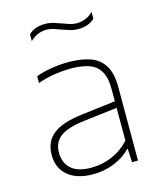

<svg xmlns="http://www.w3.org/2000/svg" viewBox="-114 -839 781 930"><g transform="rotate(-15 276.5 -374.0)"><path d="M239 8Q157.5 8 112.2 -29.8Q67 -67.5 67 -134Q67 -200 112.5 -236.8Q158 -273.5 262 -286L430 -306.5V-368Q430 -427 410.2 -458.8Q390.5 -490.5 353.2 -502.8Q316 -515 263 -515Q228 -515 185.2 -509Q142.5 -503 98 -487V-521Q133.5 -534.5 177.2 -541.2Q221 -548 262 -548Q325.5 -548 370.8 -531.8Q416 -515.5 440 -476.5Q464 -437.5 464 -369V0H434L431 -67H427Q396.5 -34 346 -13Q295.5 8 239 8ZM104 -136Q104 -84.5 136.8 -54.8Q169.5 -25 239 -25Q292.5 -25 341.8 -46Q391 -67 430 -109V-273.5L261 -253Q175.5 -242.5 139.8 -214.5Q104 -186.5 104 -136ZM350 -690Q327.5 -690 306.8 -696.5Q286 -703 267 -710Q250 -716.5 233.2 -721.8Q216.5 -727 200 -727Q152 -727 117 -692V-726Q147 -756 200 -756Q222.5 -756 243.2 -749.5Q264 -743 283 -736Q300.5 -729.5 317 -724.2Q333.5 -719 350 -719Q398 -719 433 -754V-720Q403 -690 350 -690Z"/></g></svg>

Font: Encode Sans Expanded Expanded Thin
Style: Regular
Weight: 100
Width: 7
Designer: Multiple Designers
Foundry: Impallari Type
Version: Version 3.000; ttfautohint (v1.8.3) -l 8 -r 50 -G 200 -x 14 